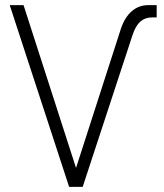

<svg xmlns="http://www.w3.org/2000/svg" viewBox="-20 -730 640 750"><path d="M250 0 18 -710H72L277 -74L452 -617Q467 -662 494.5 -686Q522 -710 559 -710H592V-662H574Q547 -662 528.5 -646Q510 -630 498 -594L303 0Z"/></svg>

Font: Geist Mono ExtraLight
Style: Regular
Weight: 200
Monospace: yes
Designer: Basement.studio, Andrés Briganti, Mateo Zaragoza
Foundry: Basement.studio, Vercel, Andrés Briganti, Guido Ferreyra, Mateo Zaragoza
Version: Version 1.500; ttfautohint (v1.8.4.7-5d5b)